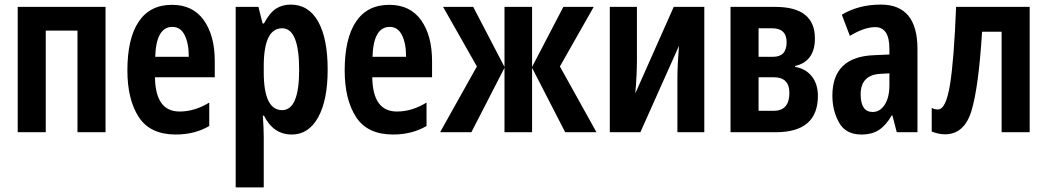

<svg xmlns="http://www.w3.org/2000/svg" viewBox="-20 -575 4555 835"><path d="M57 -545V0H179V-442H317V0H439V-545Z M534 -269Q534 -142 583.5 -66Q633 10 744 10Q827 10 890 -27V-129Q827 -90 761 -90Q656 -90 654 -239H914V-309Q914 -420 866.5 -487Q819 -554 728 -554Q632 -554 583 -480.5Q534 -407 534 -269ZM801 -328H655Q659 -458 730 -458Q765 -458 783 -422.5Q801 -387 801 -328Z M1281 -271Q1281 -96 1207 -96Q1127 -96 1127 -261V-287Q1127 -452 1207 -452Q1281 -452 1281 -271ZM1128 -473H1122L1104 -545H1005V240H1127V18Q1127 -16 1123 -72H1128Q1169 10 1249 10Q1322 10 1363.5 -64.5Q1405 -139 1405 -272Q1405 -408 1363.5 -481.5Q1322 -555 1244 -555Q1208 -555 1180.5 -537.5Q1153 -520 1128 -473Z M1479 -269Q1479 -142 1528.5 -66Q1578 10 1689 10Q1772 10 1835 -27V-129Q1772 -90 1706 -90Q1601 -90 1599 -239H1859V-309Q1859 -420 1811.5 -487Q1764 -554 1673 -554Q1577 -554 1528 -480.5Q1479 -407 1479 -269ZM1746 -328H1600Q1604 -458 1675 -458Q1710 -458 1728 -422.5Q1746 -387 1746 -328Z M2430 -545 2294 -284V-545H2174V-284L2038 -545H1907L2054 -286L1894 0H2030L2174 -280V0H2294V-280L2438 0H2574L2415 -286L2562 -545Z M2632 -545V0H2765L2933 -376Q2930 -339 2928 -303Q2926 -267 2926 -232V0H3043V-545H2910L2743 -169Q2750 -253 2750 -315V-545Z M3352 -545H3157V0H3354Q3537 0 3537 -158Q3537 -210 3510 -243.5Q3483 -277 3438 -284V-288Q3524 -308 3524 -408Q3524 -545 3352 -545ZM3342 -328H3279V-452H3338Q3401 -452 3401 -391Q3401 -328 3342 -328ZM3344 -93H3279V-239H3345Q3413 -239 3413 -171Q3413 -93 3344 -93Z M3848 -205Q3848 -151 3827.5 -119.5Q3807 -88 3775 -88Q3723 -88 3723 -165Q3723 -249 3809 -254L3848 -256ZM3641 -511 3676 -419Q3739 -457 3786 -457Q3848 -457 3848 -363V-338L3781 -335Q3600 -328 3600 -159Q3600 -94 3629 -42Q3658 10 3726 10Q3773 10 3803.5 -10.5Q3834 -31 3858 -73H3861L3880 0H3970V-362Q3970 -555 3811 -555Q3714 -555 3641 -511Z M4458 -545H4138Q4129 -315 4111.5 -207Q4094 -99 4059 -99Q4043 -99 4032 -106V-3Q4061 9 4090 9Q4174 9 4205 -93.5Q4236 -196 4251 -437H4336V0H4458Z"/></svg>

Font: Noto Sans UI Condensed
Style: Bold
Weight: 700
Width: 3
Designer: Monotype Design Team
Foundry: Monotype Imaging Inc.
Version: 1.001